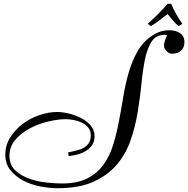

<svg xmlns="http://www.w3.org/2000/svg" viewBox="-20 -932 995 1015"><path d="M875 -772Q889 -772 903.5 -769Q918 -766 929.5 -758.5Q941 -751 948 -739Q955 -727 955 -710Q955 -680 937 -664Q919 -648 889 -648Q874 -648 860.5 -662Q847 -676 847 -691Q847 -705 852.5 -718.5Q858 -732 863 -746L851 -748Q805 -748 782 -713Q759 -678 747 -621Q735 -564 728 -491.5Q721 -419 708.5 -342.5Q696 -266 671.5 -193.5Q647 -121 599.5 -64Q552 -7 476 28Q400 63 283 63Q243 63 195 54Q147 45 105.5 24Q64 3 36 -31Q8 -65 8 -115Q8 -164 34 -205.5Q60 -247 100 -277Q140 -307 188.5 -323.5Q237 -340 282 -340Q309 -340 343 -332Q377 -324 407.5 -308.5Q438 -293 459 -269Q480 -245 480 -212Q480 -184 467 -165Q454 -146 434 -134Q414 -122 390 -115.5Q366 -109 343 -107L340 -126Q359 -131 380.5 -135.5Q402 -140 419.5 -149Q437 -158 448.5 -174Q460 -190 460 -217Q460 -241 446.5 -257.5Q433 -274 413 -283.5Q393 -293 370 -297.5Q347 -302 328 -302Q288 -302 236.5 -290Q185 -278 139 -254Q93 -230 61.5 -193.5Q30 -157 30 -108Q30 -60 60.5 -31.5Q91 -3 134.5 12.5Q178 28 225.5 33Q273 38 308 38Q388 38 440.5 11.5Q493 -15 526 -60Q559 -105 577.5 -164.5Q596 -224 608.5 -289.5Q621 -355 632 -422Q643 -489 661 -550.5Q679 -612 708.5 -663Q738 -714 788 -746Q828 -772 875 -772ZM923 -794Q906 -810 891.5 -827Q877 -844 866 -858Q847 -843 825.5 -826.5Q804 -810 778 -794L761 -806Q791 -833 817.5 -859.5Q844 -886 866 -912H885Q906 -860 944 -806Z"/></svg>

Font: Lucien Schoenschriftv CAT
Style: Regular
Weight: 400
Designer: Lucian Bernhard 1928
Foundry: CAT-Fonts Peter Wiegel
Version: Version 1.000